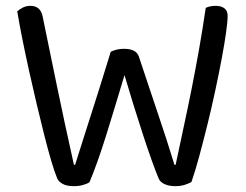

<svg xmlns="http://www.w3.org/2000/svg" viewBox="-20 -634 843 657"><path d="M404 -467Q446 -467 455 -441Q473 -387 489 -339Q505 -291 520 -246.5Q535 -202 549 -159Q563 -116 577 -70H581Q595 -137 609 -201.5Q623 -266 636 -331.5Q649 -397 661 -464.5Q673 -532 684 -607Q698 -614 718 -614Q737 -614 748 -605.5Q759 -597 759 -580Q759 -561 753.5 -522Q748 -483 738.5 -432.5Q729 -382 716.5 -323.5Q704 -265 690 -208.5Q676 -152 662 -100Q648 -48 635 -11Q626 -6 612 -1.5Q598 3 580 3Q558 3 543 -4Q528 -11 523 -23Q512 -49 498 -88.5Q484 -128 468.5 -175.5Q453 -223 437 -274.5Q421 -326 406 -377Q391 -327 375 -274Q359 -221 343.5 -171.5Q328 -122 313 -80Q298 -38 286 -10Q278 -5 264 -1Q250 3 232 3Q209 3 195 -4.5Q181 -12 176 -23Q167 -44 155.5 -83Q144 -122 131.5 -171.5Q119 -221 105.5 -278Q92 -335 79.5 -391.5Q67 -448 56.5 -500.5Q46 -553 39 -595Q46 -602 58 -608Q70 -614 84 -614Q119 -614 126 -577Q139 -514 151 -455.5Q163 -397 175.5 -336.5Q188 -276 202 -211Q216 -146 233 -70H237Q251 -115 264 -155.5Q277 -196 291 -240Q305 -284 321.5 -336Q338 -388 359 -457Q367 -461 378.5 -464Q390 -467 404 -467Z"/></svg>

Font: Baloo 2 Latin
Style: Regular
Weight: 400
Designer: Sarang Kulkarni and Ek Type
Foundry: Ek Type
Version: Version 1.001